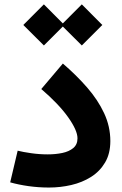

<svg xmlns="http://www.w3.org/2000/svg" viewBox="-20 -842 548 865"><path d="M255.9 -729.5 348.6 -637.2 440.9 -729.5 348.6 -822.3ZM85 -729.5 177.7 -637.2 270 -729.5 177.7 -822.3ZM477.1 -206.5Q477.1 -272 449.2 -331.8Q421.4 -391.6 373 -447.3Q324.7 -502.9 263.2 -555.7L166 -440.9Q245.1 -373 287.1 -313.7Q329.1 -254.4 329.1 -218.8Q329.1 -190.9 310.1 -175Q291 -159.2 260.5 -152.8Q230 -146.5 195.3 -146.5Q156.7 -146.5 119.9 -151.9Q83 -157.2 59.6 -163.1L25.9 -20.5Q63.5 -9.8 108.9 -3.4Q154.3 2.9 200.7 2.9Q252 2.9 301.3 -8.5Q350.6 -20 390.1 -44.9Q429.7 -69.8 453.4 -109.9Q477.1 -149.9 477.1 -206.5Z"/></svg>

Font: Estedad-FD-VF Thin
Style: Regular
Weight: 100
Designer: Amin Abedi
Version: Version 5.0